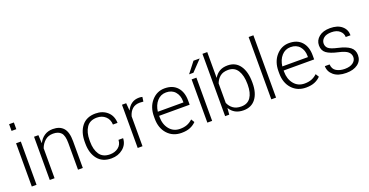

<svg xmlns="http://www.w3.org/2000/svg" viewBox="-31 -1479 4242 2205"><g transform="rotate(-20 2089.5 -376.5)"><path d="M142.6 0H84.5V-528.3H142.6ZM142.6 -679.7H84.5V-761.7H142.6Z M357.4 -528.3 362.3 -430.7 363.8 -430.2Q389.2 -480.5 432.6 -509.3Q476.1 -538.1 534.7 -538.1Q620.1 -538.1 664.1 -488.3Q708 -438.5 708 -327.6V0H649.4V-326.7Q649.4 -417 617.2 -452.1Q585 -487.3 520.5 -487.3Q460.9 -487.3 421.6 -453.1Q382.3 -418.9 362.8 -366.2V0H304.2V-528.3Z M1056.6 -39.6Q1116.2 -39.6 1158.4 -71.8Q1200.7 -104 1203.6 -163.1H1259.8Q1257.3 -86.9 1198.7 -38.6Q1140.1 9.8 1056.6 9.8Q946.8 9.8 888.9 -62.7Q831.1 -135.3 831.1 -253.9V-274.4Q831.1 -392.1 888.9 -465.1Q946.8 -538.1 1056.2 -538.1Q1144 -538.1 1200.7 -487.3Q1257.3 -436.5 1259.8 -350.1H1203.6Q1201.2 -413.6 1159.7 -450.9Q1118.2 -488.3 1056.2 -488.3Q969.2 -488.3 929.4 -428.2Q889.6 -368.2 889.6 -274.4V-253.9Q889.6 -158.2 929.4 -98.9Q969.2 -39.6 1056.6 -39.6Z M1622.1 -478 1578.6 -481Q1522.5 -481 1487.5 -450.4Q1452.6 -419.9 1437.5 -364.7V0H1378.9V-528.3H1430.2L1437.5 -440.4V-438L1439 -437.5Q1461.4 -485.4 1499 -511.7Q1536.6 -538.1 1590.8 -538.1Q1602.1 -538.1 1612.5 -536.4Q1623 -534.7 1629.9 -532.7Z M1913.6 9.8Q1808.1 9.8 1742.9 -61.8Q1677.7 -133.3 1677.7 -248.5V-275.4Q1677.7 -391.1 1742.4 -464.6Q1807.1 -538.1 1901.4 -538.1Q2000.5 -538.1 2054.9 -477.8Q2109.4 -417.5 2109.4 -312.5V-262.7H1736.3V-248.5Q1736.3 -157.7 1784.7 -98.6Q1833 -39.6 1913.6 -39.6Q1961.9 -39.6 1998.3 -53.5Q2034.7 -67.4 2067.4 -97.7L2092.3 -57.6Q2062.5 -26.4 2019.5 -8.3Q1976.6 9.8 1913.6 9.8ZM1901.4 -488.3Q1835.4 -488.3 1791.7 -439.2Q1748 -390.1 1738.3 -312H2051.3V-326.7Q2051.3 -397 2011.7 -442.6Q1972.2 -488.3 1901.4 -488.3Z M2288.6 0H2230V-528.3H2288.6ZM2323.7 -722.7H2399.4L2275.4 -592.8H2222.7Z M2873.5 -249.5Q2873.5 -128.9 2820.8 -59.6Q2768.1 9.8 2671.9 9.8Q2613.3 9.8 2572 -12.7Q2530.8 -35.2 2505.4 -77.6L2503.9 -77.1L2497.6 0H2447.3V-761.7H2505.9V-448.2L2507.3 -447.8Q2533.2 -491.7 2573.2 -514.9Q2613.3 -538.1 2670.9 -538.1Q2768.1 -538.1 2820.8 -463.4Q2873.5 -388.7 2873.5 -259.8ZM2814.5 -259.8Q2814.5 -362.8 2776.1 -425Q2737.8 -487.3 2659.7 -487.3Q2597.2 -487.3 2560.8 -457.5Q2524.4 -427.7 2505.9 -379.4V-140.6Q2525.9 -94.2 2563.7 -67.4Q2601.6 -40.5 2660.6 -40.5Q2738.8 -40.5 2776.6 -96.2Q2814.5 -151.9 2814.5 -249.5Z M3069.8 0H3011.7V-761.7H3069.8Z M3435.1 9.8Q3329.6 9.8 3264.4 -61.8Q3199.2 -133.3 3199.2 -248.5V-275.4Q3199.2 -391.1 3263.9 -464.6Q3328.6 -538.1 3422.9 -538.1Q3522 -538.1 3576.4 -477.8Q3630.9 -417.5 3630.9 -312.5V-262.7H3257.8V-248.5Q3257.8 -157.7 3306.2 -98.6Q3354.5 -39.6 3435.1 -39.6Q3483.4 -39.6 3519.8 -53.5Q3556.2 -67.4 3588.9 -97.7L3613.8 -57.6Q3584 -26.4 3541 -8.3Q3498 9.8 3435.1 9.8ZM3422.9 -488.3Q3356.9 -488.3 3313.2 -439.2Q3269.5 -390.1 3259.8 -312H3572.8V-326.7Q3572.8 -397 3533.2 -442.6Q3493.7 -488.3 3422.9 -488.3Z M4063 -134.3Q4063 -172.4 4033.2 -199.5Q4003.4 -226.6 3922.4 -244.6Q3825.7 -265.6 3781.5 -298.3Q3737.3 -331.1 3737.3 -394Q3737.3 -456.1 3787.4 -497.1Q3837.4 -538.1 3923.3 -538.1Q4014.6 -538.1 4066.4 -494.4Q4118.2 -450.7 4118.2 -380.4H4059.6Q4059.6 -424.8 4023.4 -456.5Q3987.3 -488.3 3923.3 -488.3Q3858.4 -488.3 3826.9 -460.9Q3795.4 -433.6 3795.4 -396Q3795.4 -358.9 3822.3 -335.4Q3849.1 -312 3933.1 -293.5Q4028.8 -272 4075 -236.6Q4121.1 -201.2 4121.1 -137.2Q4121.1 -69.8 4068.6 -30Q4016.1 9.8 3926.3 9.8Q3828.1 9.8 3773.9 -35.6Q3719.7 -81.1 3719.7 -147.9H3777.8Q3781.2 -89.4 3824 -64.5Q3866.7 -39.6 3926.3 -39.6Q3990.7 -39.6 4026.9 -66.7Q4063 -93.8 4063 -134.3Z"/></g></svg>

Font: Roboto Web
Style: Light
Weight: 300
Designer: Google
Version: Version 1.200310; 2013